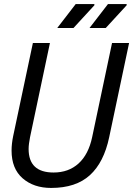

<svg xmlns="http://www.w3.org/2000/svg" viewBox="-20 -912 656 946"><path d="M232 14Q146 14 91.5 -33.5Q37 -81 37 -170Q37 -187 39 -205Q41 -223 45 -242L142 -700H226L128 -236Q125 -220 123 -205.5Q121 -191 121 -178Q121 -62 244 -62Q318 -62 367 -106.5Q416 -151 434 -236L532 -700H616L518 -236Q492 -112 423 -49Q354 14 232 14ZM421 -774 512 -892H604V-886L501 -774ZM262 -774 353 -892H445V-886L342 -774Z"/></svg>

Font: Space Mono
Style: Italic
Weight: 400
Italic angle: -12°
Monospace: yes
Designer: Colophon Foundry + Benjamin Critton
Foundry: Colophon Foundry & Benjamin Critton
Version: Version 1.003; ttfautohint (v1.8.4.7-5d5b)